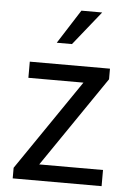

<svg xmlns="http://www.w3.org/2000/svg" viewBox="-52 -753 529 792"><g transform="rotate(5 212.5 -357.0)"><path d="M59.1 -418.9V-485.8H391.1V-441.9L134.8 -66.9H398.9V0H30.8V-43.9L287.1 -418.9ZM226.1 -573.2H163.1L252.9 -713.9H338.9Z"/></g></svg>

Font: SourceSansPro-Regular
Style: Regular
Weight: 400
Designer: Paul D. Hunt
Foundry: Adobe Systems Incorporated
Version: Version 1.050;PS Version 1.000;hotconv 1.0.70;makeotf.lib2.5